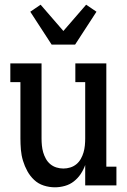

<svg xmlns="http://www.w3.org/2000/svg" viewBox="-20 -790 540 818"><path d="M214 8Q190 8 166.5 0.5Q143 -7 125.5 -23.5Q108 -40 96.5 -61Q85 -82 78 -105Q71 -128 69 -152Q67 -176 67 -200V-440H24V-520H157V-200Q157 -185 158.5 -170Q160 -155 164 -141Q168 -127 175.5 -113.5Q183 -100 194.5 -90.5Q206 -81 220.5 -76.5Q235 -72 250 -72Q265 -72 279.5 -76.5Q294 -81 305.5 -90.5Q317 -100 324.5 -113.5Q332 -127 336 -141Q340 -155 341.5 -170Q343 -185 343 -200V-440H301V-520H433V-80H476V0H343V-87Q336 -67 324 -49Q312 -31 295 -17.5Q278 -4 256.5 2Q235 8 214 8ZM200 -600 109 -740 153 -770 250 -658 347 -770 391 -740 300 -600Z"/></svg>

Font: Iosevka Curly Slab Medium
Style: Regular
Weight: 500
Monospace: yes
Designer: Belleve Invis
Foundry: Belleve Invis
Version: Version 22.1.2; ttfautohint (v1.8.4)